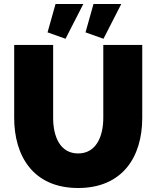

<svg xmlns="http://www.w3.org/2000/svg" viewBox="-20 -935 783 961"><path d="M397 -915H258L218 -773L308 -741ZM587 -915H448L408 -773L498 -741ZM371 -167C281 -167 246 -251 246 -345V-710H51V-345C51 -157 144 6 371 6C591 6 692 -147 692 -345V-710H497V-345C497 -253 462 -167 371 -167Z"/></svg>

Font: Raleway Black
Style: Regular
Weight: 900
Designer: Matt McInerney, Pablo Impallari, Rodrigo Fuenzalida
Foundry: Matt McInerney, Pablo Impallari, Rodrigo Fuenzalida
Version: Version 3.000g; ttfautohint (v1.5) -l 8 -r 28 -G 28 -x 14 -D